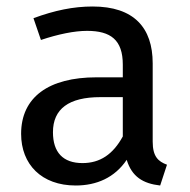

<svg xmlns="http://www.w3.org/2000/svg" viewBox="-20 -559 584 591"><path d="M45 -147C45 -53 108 12 213 12C277 12 333 -12 370 -67C386 -15 420 6 473 12L494 -52C467 -62 450 -77 450 -123V-364C450 -474 392 -539 265 -539C206 -539 148 -527 83 -503L106 -436C160 -454 209 -464 248 -464C321 -464 358 -436 358 -360V-321H277C130 -321 45 -260 45 -147ZM143 -152C143 -224 192 -260 289 -260H358V-139C328 -84 288 -57 234 -57C174 -57 143 -90 143 -152Z"/></svg>

Font: FiraGO Unicode
Style: Regular
Weight: 400
Designer: bBox Type
Foundry: bBox Type GmbH
Version: Version 1.001;PS 001.001;hotconv 1.0.88;makeotf.lib2.5.64775